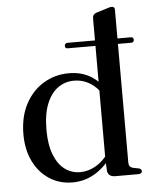

<svg xmlns="http://www.w3.org/2000/svg" viewBox="-53 -787 673 843"><g transform="rotate(-5 283.0 -365.5)"><path d="M484 -729V-55Q484 -44 488.5 -38.2Q493 -32.5 501.5 -30L527 -25Q533.5 -23.5 536.8 -20.2Q540 -17 540 -12Q540 -6.5 535.8 -3.2Q531.5 0 523.5 0H421Q405 0 396 -8.2Q387 -16.5 387 -33L385 -78V-698.5Q385 -708 389.2 -713.5Q393.5 -719 401 -722L449.5 -737Q457.5 -740 462 -741Q466.5 -742 471.5 -742Q477.5 -742 480.8 -738.5Q484 -735 484 -729ZM401.5 -110.5 412.5 -92.5Q374.5 -41 330 -15Q285.5 11 233 11Q176 11 131.5 -17.8Q87 -46.5 61.5 -98Q36 -149.5 36 -217.5Q36 -295 65.8 -351Q95.5 -407 146 -437.5Q196.5 -468 258 -468Q314 -468 355.5 -442.2Q397 -416.5 422 -370L405 -350Q384.5 -390 351 -411.8Q317.5 -433.5 277 -433.5Q238 -433.5 206.8 -411.2Q175.5 -389 157 -343.8Q138.5 -298.5 138.5 -228.5Q138.5 -163.5 155.8 -119.2Q173 -75 202.8 -53Q232.5 -31 270.5 -31Q306 -31 339.8 -50.5Q373.5 -70 401.5 -110.5ZM251 -589Q251 -595 254.5 -598.2Q258 -601.5 263 -601.5H543Q549 -601.5 552 -598.2Q555 -595 555 -589.5Q555 -584 551.8 -580.8Q548.5 -577.5 543 -577.5H262.5Q251 -577.5 251 -589Z"/></g></svg>

Font: Fraunces 60pt
Style: Regular
Weight: 400
Version: Version 1.000;[b76b70a41]